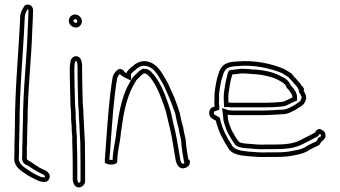

<svg xmlns="http://www.w3.org/2000/svg" viewBox="-20 -739 1482 837"><path d="M42 -48C42 -7 79 10 104 27C118 35 130 41 145 48C154 52 164 54 173 54C184 55 192 48 195 39C204 16 179 3 163 -3L151 -9C138 -17 125 -26 113 -34C111 -36 97 -41 97 -47C96 -52 97 -58 97 -64V-95C97 -101 97 -105 98 -110V-132C98 -146 99 -158 99 -174C99 -184 99 -194 100 -203C100 -346 117 -477 121 -615C122 -641 124 -664 124 -690V-697C124 -714 102 -726 88 -715C79 -701 68 -686 68 -664C61 -506 45 -354 45 -190C45 -173 44 -160 44 -144C44 -132 43 -119 43 -107V-76C43 -66 42 -57 42 -48ZM62 -48C62 -55 63 -65 63 -76V-107C63 -118 64 -131 64 -144C64 -159 65 -172 65 -190C65 -353 81 -504 88 -664C88 -678 93 -687 101 -699C102 -698 104 -697 104 -697V-690C104 -665 102 -643 101 -616C97 -479 80 -348 80 -204C79 -192 79 -184 79 -174C79 -159 78 -147 78 -132V-112C77 -104 77 -101 77 -95V-64C77 -60 75 -54 77 -42C81 -21 101 -18 101 -18L102 -17C114 -9 127 0 141 8L155 15L156 16C175 23 177 29 176 32V33C176 34 175 34 175 34H174H173C167 34 159 33 153 30C139 24 127 17 115 10C86 -10 62 -21 62 -48Z M280 -649C280 -633 294 -619 311 -619C325 -619 337 -632 337 -646C337 -662 323 -676 307 -676C293 -676 280 -663 280 -649ZM284 -436C284 -388 286 -340 287 -292C287 -280 288 -268 289 -257L290 -242V-217C292 -201 293 -182 293 -166C294 -159 294 -151 295 -144V-121C296 -89 297 -57 297 -26V39C297 58 305 78 324 78C338 78 351 65 351 51V-26C351 -58 350 -90 350 -121L349 -138C349 -143 349 -149 348 -154C348 -166 346 -184 346 -197C345 -209 345 -221 344 -233C344 -241 343 -250 343 -260C342 -268 342 -277 341 -286C340 -331 338 -377 338 -422V-448C338 -470 333 -494 311 -494C303 -494 296 -489 293 -483C292 -482 290 -481 289 -480C286 -466 284 -451 284 -436ZM300 -649C300 -651 305 -656 307 -656C312 -656 317 -651 317 -646C317 -643 313 -639 311 -639C305 -639 300 -645 300 -649ZM304 -436C304 -447 305 -460 307 -469L309 -471L311 -474C312 -474 318 -472 318 -448V-422C318 -376 320 -331 321 -286V-285V-284C322 -277 322 -268 323 -259C323 -248 324 -239 324 -233V-232V-231C325 -221 325 -207 326 -196C326 -181 328 -164 328 -154V-152V-150C328 -148 329 -143 329 -138V-137L330 -120C330 -88 331 -58 331 -26V51C331 53 326 58 324 58C323 58 317 56 317 39V-26C317 -57 316 -90 315 -121V-145V-147C314 -152 314 -159 313 -167C313 -184 312 -202 310 -218V-243L309 -259C308 -271 307 -280 307 -292C306 -341 304 -388 304 -436Z M437 -30C443 -25 453 -21 464 -22C472 -20 491 -26 491 -33C491 -80 504 -116 507 -161L510 -179C517 -238 529 -294 548 -339C555 -357 566 -373 574 -389L595 -410C599 -413 602 -416 607 -419C609 -419 612 -418 615 -418C618 -416 622 -414 625 -412C657 -380 677 -329 694 -281L703 -254C707 -236 712 -217 716 -199C728 -154 735 -107 743 -58L746 -40C749 -24 758 -7 775 -5C793 -5 808 -16 808 -33C808 -38 807 -42 802 -44H801C797 -64 794 -88 791 -109L790 -127C787 -146 781 -163 779 -182C773 -201 767 -227 763 -249C759 -260 756 -270 752 -281L740 -314C730 -336 721 -356 711 -378C689 -413 674 -453 633 -468C602 -480 574 -466 558 -450C555 -448 552 -446 549 -443L540 -434C538 -432 531 -424 531 -420C527 -422 524 -425 521 -427C519 -434 509 -440 498 -438C485 -431 472 -414 470 -396C456 -311 450 -219 443 -125L440 -82C439 -69 437 -55 437 -42ZM457 -42C457 -54 459 -67 460 -81L463 -124C470 -218 476 -309 490 -393V-394C491 -402 497 -412 503 -417L504 -414L510 -410C510 -410 515 -406 522 -402L551 -388V-416C552 -418 554 -420 554 -420L563 -429C564 -430 566 -431 569 -433L571 -434L572 -436C585 -449 604 -457 626 -449C657 -438 670 -407 693 -369C703 -347 712 -326 721 -306L733 -274C737 -264 740 -254 744 -244C748 -222 753 -198 759 -178C762 -157 767 -141 770 -125L771 -107V-106C774 -85 777 -61 781 -40L784 -27C782 -26 779 -25 776 -25C773 -26 768 -31 766 -43L763 -61C755 -110 747 -158 735 -204C731 -224 727 -240 723 -258L722 -259L713 -288C696 -337 675 -390 639 -426L638 -428L636 -429C631 -432 627 -434 626 -435L621 -438H615C613 -438 612 -439 607 -439H601L597 -436C590 -432 586 -428 583 -426L582 -425L558 -401L556 -398C549 -384 537 -367 529 -347C509 -300 497 -241 490 -182L487 -163V-162C484 -123 472 -87 471 -42H468H466H462Z M892 -246C892 -226 908 -220 921 -213C932 -166 952 -130 974 -95C988 -67 1025 -61 1062 -58C1090 -56 1120 -53 1151 -55H1190C1218 -55 1239 -57 1263 -62C1291 -67 1310 -72 1331 -87C1345 -94 1359 -100 1372 -107C1376 -113 1380 -119 1383 -124C1390 -127 1399 -136 1399 -146C1399 -162 1392 -169 1382 -173C1368 -183 1358 -170 1353 -161C1333 -151 1312 -139 1291 -129C1262 -113 1224 -109 1181 -109H1142C1114 -107 1090 -110 1066 -112C1050 -113 1032 -114 1021 -121C1015 -129 1008 -139 1003 -148C997 -160 991 -167 986 -181C981 -196 973 -212 973 -231L972 -239C975 -238 979 -238 982 -238C987 -237 991 -237 994 -237H1128C1156 -238 1183 -239 1210 -241C1235 -241 1251 -252 1269 -261C1285 -272 1304 -278 1311 -298C1320 -317 1311 -330 1304 -342C1305 -345 1305 -348 1305 -352C1302 -359 1299 -363 1296 -364C1291 -373 1285 -380 1277 -388C1273 -394 1267 -400 1261 -406C1258 -410 1254 -415 1250 -419C1240 -425 1230 -432 1219 -438C1166 -461 1091 -478 1014 -471C996 -470 979 -469 964 -461C949 -453 937 -436 933 -418C923 -391 919 -363 915 -330V-304C914 -297 914 -290 915 -283C915 -280 916 -278 916 -275L901 -269C896 -264 892 -255 892 -246ZM912 -246C912 -248 913 -251 914 -253L936 -261V-275C936 -280 935 -283 935 -283V-284V-286C934 -291 934 -296 935 -301V-303V-329C939 -363 943 -387 952 -411V-412L953 -414C956 -427 964 -438 973 -443C983 -448 996 -450 1015 -451C1088 -458 1160 -441 1210 -420C1219 -415 1228 -408 1237 -403C1240 -400 1243 -397 1245 -394L1246 -393L1247 -392C1253 -386 1258 -381 1260 -377L1261 -375L1263 -374C1270 -367 1275 -361 1279 -354L1282 -347H1285L1282 -340L1287 -332C1295 -318 1297 -316 1293 -307L1292 -306V-305C1289 -295 1279 -291 1259 -278C1239 -268 1228 -261 1210 -261H1209C1183 -259 1155 -258 1128 -257H994C991 -257 989 -257 986 -258H984H982H978L948 -268L953 -230C953 -206 963 -187 967 -174C973 -156 980 -150 985 -139C991 -128 998 -118 1005 -109L1007 -106L1010 -104C1028 -93 1050 -93 1065 -92C1088 -90 1114 -87 1143 -89H1181C1225 -89 1267 -93 1300 -111C1323 -122 1343 -133 1362 -143L1367 -146L1370 -151C1371 -152 1372 -154 1373 -155L1375 -154C1379 -152 1379 -154 1379 -146C1379 -145 1376 -142 1375 -142L1369 -140L1366 -134L1358 -122C1346 -116 1335 -112 1322 -105L1321 -104L1319 -103C1301 -90 1287 -87 1259 -82C1236 -77 1217 -75 1190 -75H1150C1121 -73 1092 -76 1064 -78C1026 -81 1000 -89 992 -104L991 -105V-106C969 -140 950 -174 940 -218L938 -226L930 -231C913 -240 912 -240 912 -246ZM956 -290 957 -272H979C987 -271 987 -271 989 -271H1128C1155 -271 1186 -272 1210 -275C1225 -276 1231 -281 1234 -282C1245 -287 1255 -293 1263 -296L1275 -301V-314C1275 -336 1261 -350 1261 -350L1260 -354L1257 -356C1256 -357 1254 -360 1249 -365L1248 -367H1247L1246 -369V-370L1244 -374C1233 -396 1210 -403 1200 -409V-410H1199C1169 -425 1131 -433 1092 -436H1091H1083C1065 -438 1050 -439 1033 -439H1032H1030C1016 -437 1003 -436 989 -434L979 -432L974 -423C972 -418 971 -414 971 -411C963 -385 960 -357 956 -333V-332C955 -319 955 -304 956 -290ZM976 -292C975 -305 975 -318 976 -330C980 -356 983 -383 991 -408C991 -410 991 -412 992 -414C1005 -416 1018 -417 1033 -419C1049 -419 1064 -418 1082 -416H1090C1127 -413 1164 -405 1190 -392C1202 -385 1220 -377 1226 -365V-364C1229 -357 1232 -353 1235 -351C1238 -348 1240 -345 1243 -342C1247 -333 1255 -328 1255 -314C1246 -310 1237 -305 1227 -301C1222 -299 1215 -295 1209 -295C1183 -292 1155 -291 1128 -291H989C988 -291 985 -291 982 -292Z"/></svg>

Font: Scribbler
Style: Clr
Weight: 400
Designer: Mew Too
Foundry: Cannot Into Space Fonts
Version: Version 1.001